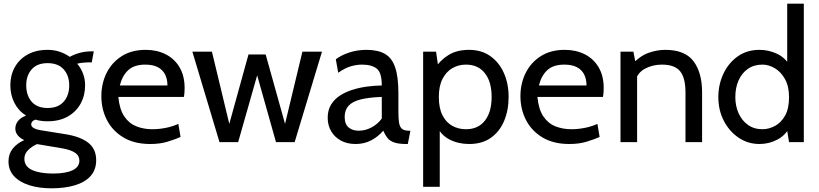

<svg xmlns="http://www.w3.org/2000/svg" viewBox="-20 -770 4434 1040"><path d="M259 250Q192 250 139.2 233.5Q86.5 217 56.2 184.5Q26 152 26 104Q26 64 48.8 35.2Q71.5 6.5 111 -11Q87.5 -22.5 75.2 -38.2Q63 -54 63 -73Q63 -95.5 76.8 -113.8Q90.5 -132 121 -144Q80 -169.5 58 -212.8Q36 -256 36 -309Q36 -362.5 60 -405.8Q84 -449 129.2 -474.5Q174.5 -500 238 -500Q272 -500 302.2 -490Q332.5 -480 358 -462Q380.5 -475 411.2 -483.5Q442 -492 480 -492Q482.5 -492 484.2 -492Q486 -492 488 -492L477 -432Q471 -432 465.5 -432Q460 -432 454 -432Q449 -432 431 -430.5Q413 -429 398 -425Q418.5 -401 429.8 -371.2Q441 -341.5 441 -309Q441 -253 416.8 -208.8Q392.5 -164.5 347 -138.8Q301.5 -113 238 -113Q220 -113 203.5 -115.2Q187 -117.5 172 -122Q149 -114.5 149 -96Q149 -85 162 -76.8Q175 -68.5 204 -64L335 -43Q414.5 -30.5 457.8 3Q501 36.5 501 98Q501 149 471.2 182.8Q441.5 216.5 387 233.2Q332.5 250 259 250ZM267 170Q336 170 373 152.2Q410 134.5 410 100Q410 73 386.8 57.5Q363.5 42 320 34L180.5 10.5Q153 22.5 132.5 42.8Q112 63 112 90Q112 132 154.2 151Q196.5 170 267 170ZM238 -185Q295 -185 325 -219.2Q355 -253.5 355 -308Q355 -360.5 325 -394.2Q295 -428 238 -428Q181 -428 151.5 -394.2Q122 -360.5 122 -308Q122 -253.5 151.5 -219.2Q181 -185 238 -185Z M794 10Q707.5 10 648.5 -25.5Q589.5 -61 559.2 -119.8Q529 -178.5 529 -249Q529 -317.5 557.2 -374.5Q585.5 -431.5 639.2 -465.8Q693 -500 769 -500Q830 -500 877.8 -475.8Q925.5 -451.5 952.8 -405.2Q980 -359 980 -293Q980 -282.5 979.2 -270.2Q978.5 -258 976 -245H621Q627.5 -177 653.5 -139Q679.5 -101 719 -85.5Q758.5 -70 805 -70Q839 -70 876 -77Q913 -84 946 -99L958 -28Q929.5 -15.5 888.5 -2.8Q847.5 10 794 10ZM629 -307H887Q887 -341.5 874 -367Q861 -392.5 834.5 -406.2Q808 -420 767 -420Q707 -420 674.8 -390.2Q642.5 -360.5 629 -307Z M1169 0 1022 -490H1128L1222 -99L1326 -475H1419L1524 -99L1618 -490H1724L1576 0H1475L1373 -362L1270 0Z M1906 10Q1860.5 10 1826.5 -8.5Q1792.5 -27 1773.8 -59Q1755 -91 1755 -132Q1755 -173.5 1773.2 -203.2Q1791.5 -233 1822.2 -252.8Q1853 -272.5 1891 -284.2Q1929 -296 1969.8 -301.2Q2010.5 -306.5 2048 -307Q2048 -377 2020.5 -398.5Q1993 -420 1941 -420Q1913.5 -420 1882.2 -411.5Q1851 -403 1812 -376L1799 -449Q1828.5 -471.5 1872.5 -485.8Q1916.5 -500 1965 -500Q2027 -500 2065 -478.2Q2103 -456.5 2120.5 -405Q2138 -353.5 2138 -265V-165Q2138 -130 2141.2 -107.2Q2144.5 -84.5 2156.2 -73.2Q2168 -62 2194 -62H2203L2189 10H2182Q2138.5 10 2114.8 1.5Q2091 -7 2078.5 -23Q2066 -39 2056 -62Q2028.5 -30 1991 -10Q1953.5 10 1906 10ZM1923 -62Q1959 -62 1992.8 -80Q2026.5 -98 2048 -128V-245Q1976.5 -242.5 1932.2 -231Q1888 -219.5 1867.5 -196.5Q1847 -173.5 1847 -137Q1847 -97.5 1868.2 -79.8Q1889.5 -62 1923 -62Z M2272 242V-490H2342L2358 -378L2333 -396Q2364 -444 2409.5 -472Q2455 -500 2521 -500Q2588 -500 2636 -466Q2684 -432 2709.5 -374.2Q2735 -316.5 2735 -245Q2735 -173.5 2711 -115.8Q2687 -58 2639.5 -24Q2592 10 2521 10Q2462.5 10 2415.2 -14.2Q2368 -38.5 2347 -87L2362 -105V242ZM2504 -70Q2569.5 -70 2606.2 -116.2Q2643 -162.5 2643 -245Q2643 -327.5 2606.2 -373.8Q2569.5 -420 2504 -420Q2463.5 -420 2430.2 -400.8Q2397 -381.5 2377 -342.8Q2357 -304 2357 -245Q2357 -183.5 2377 -145Q2397 -106.5 2430.2 -88.2Q2463.5 -70 2504 -70Z M3064 10Q2977.5 10 2918.5 -25.5Q2859.5 -61 2829.2 -119.8Q2799 -178.5 2799 -249Q2799 -317.5 2827.2 -374.5Q2855.5 -431.5 2909.2 -465.8Q2963 -500 3039 -500Q3100 -500 3147.8 -475.8Q3195.5 -451.5 3222.8 -405.2Q3250 -359 3250 -293Q3250 -282.5 3249.2 -270.2Q3248.5 -258 3246 -245H2891Q2897.5 -177 2923.5 -139Q2949.5 -101 2989 -85.5Q3028.5 -70 3075 -70Q3109 -70 3146 -77Q3183 -84 3216 -99L3228 -28Q3199.5 -15.5 3158.5 -2.8Q3117.5 10 3064 10ZM2899 -307H3157Q3157 -341.5 3144 -367Q3131 -392.5 3104.5 -406.2Q3078 -420 3037 -420Q2977 -420 2944.8 -390.2Q2912.5 -360.5 2899 -307Z M3341 0V-490H3411L3429 -396L3394 -411Q3443.5 -466 3490.8 -483Q3538 -500 3583 -500Q3690.5 -500 3736.8 -438Q3783 -376 3783 -270V0H3693V-270Q3693 -348 3664 -384Q3635 -420 3565 -420Q3515.5 -420 3474.2 -398.2Q3433 -376.5 3420 -329L3431 -384V0Z M4094 10Q4031.5 10 3981 -24Q3930.5 -58 3900.8 -115.5Q3871 -173 3871 -244Q3871 -311.5 3898.2 -370Q3925.5 -428.5 3975.5 -464.2Q4025.5 -500 4094 -500Q4143 -500 4188.8 -478.8Q4234.5 -457.5 4263 -408L4244 -395V-750H4334V0H4254L4237 -104L4260 -88Q4238.5 -39.5 4192.5 -14.8Q4146.5 10 4094 10ZM4110 -70Q4144 -70 4177.2 -87.5Q4210.5 -105 4232.2 -143.2Q4254 -181.5 4254 -244Q4254 -302 4232.2 -341.2Q4210.5 -380.5 4177.2 -400.2Q4144 -420 4110 -420Q4064 -420 4031 -397Q3998 -374 3980.5 -334.2Q3963 -294.5 3963 -244Q3963 -196.5 3980.5 -157Q3998 -117.5 4031 -93.8Q4064 -70 4110 -70Z"/></svg>

Font: Cabin Resolve
Style: Regular-Resolve
Weight: 400
Designer: Pablo Impallari
Foundry: Pablo Impallari. http://www.impallari.com Igino Marini. http://www.ikern.com
Version: Version 3.001